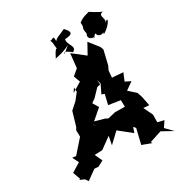

<svg xmlns="http://www.w3.org/2000/svg" viewBox="-210 -1051 1123 1203"><g transform="rotate(-30 351.5 -450.0)"><path d="M490 -146 504 -131 478 -22 545 3 539 -8 625 -36 703 7 654 -43 682 -84 636 -95 637 -150 605 -216 646 -213 633 -280 621 -316 571 -361 625 -399 586 -418 609 -473 530 -479 534 -528 548 -558 572 -659 564 -681 509 -751C495 -726 481 -700 467 -675L380 -743L369 -640L327 -605L344 -558L274 -516L293 -545L295 -513L258 -466L211 -424L181 -322L171 -306L172 -259L90 -166L63 -169L86 -124L21 -84L40 -31L33 -26L65 -12L80 10L149 -40L178 -38L219 -60L194 -114L250 -116L330 -174L318 -112L389 -179L478 -108L503 -183ZM293 -265 280 -284 368 -360 343 -402 371 -422 421 -474 445 -480 440 -524V-518L450 -483L420 -421L440 -414L423 -342L508 -329L509 -281L438 -282L383 -269L363 -279L269 -305ZM347 -756C348 -779 384 -751 399 -739C442 -764 385 -796 396 -835C458 -837 457 -857 421 -894C367 -867 364 -875 342 -852C345 -908 320 -860 310 -875C323 -845 315 -851 323 -803C323 -815 315 -821 283 -754C278 -764 322 -758 393 -794ZM585 -755C620 -729 630 -772 622 -740C687 -776 705 -836 667 -797C688 -822 641 -860 688 -866C661 -874 602 -915 609 -909C556 -895 556 -892 532 -875C538 -826 519 -856 531 -798C517 -779 529 -750 568 -756C541 -744 529 -722 577 -772Z"/></g></svg>

Font: Asimov Aggro
Style: It
Weight: 500
Designer: Google
Version: Version 2.000980; 2014